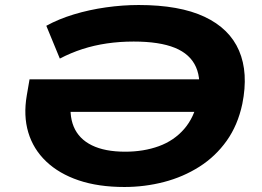

<svg xmlns="http://www.w3.org/2000/svg" viewBox="-20 -736 1045 767"><path d="M477 11Q373 11 294.5 -15.5Q216 -42 164.5 -91Q113 -140 93 -207Q73 -274 87 -355L98 -419H834L814 -289H207L266 -353Q254 -279 274.5 -230Q295 -181 347 -155.5Q399 -130 480 -130Q554 -130 614.5 -152Q675 -174 715.5 -220.5Q756 -267 770 -337Q786 -416 763 -468Q740 -520 678.5 -545Q617 -570 514 -570Q458 -570 407 -562.5Q356 -555 309.5 -540Q263 -525 219 -502L165 -633Q214 -660 275 -678.5Q336 -697 403 -706.5Q470 -716 534 -716Q697 -716 797 -669Q897 -622 935 -533.5Q973 -445 948 -321Q930 -236 885.5 -173.5Q841 -111 776.5 -70Q712 -29 635 -9Q558 11 477 11Z"/></svg>

Font: Nunito Sans 10pt Expanded ExtraBold
Style: Italic
Weight: 800
Width: 7
Italic angle: -9°
Designer: Vernon Adams
Foundry: Vernon Adams
Version: Version 3.101;gftools[0.9.27]